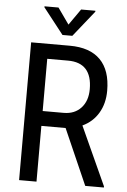

<svg xmlns="http://www.w3.org/2000/svg" viewBox="-60 -944 651 987"><g transform="rotate(5 265.5 -450.5)"><path d="M291.5 -287.6H166.5V0H76.7V-710.9H275.9Q380.4 -710.9 434.1 -656.5Q487.8 -602.1 487.8 -497.1Q487.8 -431.2 458.7 -382.1Q429.7 -333 376.5 -308.1L514.2 -5.9V0H418ZM166.5 -364.3H274.9Q331.1 -364.3 364.5 -400.4Q397.9 -436.5 397.9 -497.1Q397.9 -633.8 273.9 -633.8H166.5ZM259.8 -818.4 317.9 -901.4H391.6V-896.5L284.7 -762.7H233.9L128.9 -896.5V-901.4H201.2Z"/></g></svg>

Font: Roboto Condensed
Style: Regular
Weight: 400
Designer: Google
Version: Version 2.001047; 2015